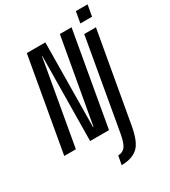

<svg xmlns="http://www.w3.org/2000/svg" viewBox="-263 -861 1064 1202"><g transform="rotate(-30 269.5 -260.0)"><path d="M-31 0H53L161 -612H163L156 0H292.5L411.5 -675H327L218.5 -66H215.5L222 -675H88ZM251.5 229.5Q324 229.5 367 193.8Q410 158 429.5 45.5L543.5 -598.5H459L345 50.5Q332.5 121.5 313.2 143.8Q294 166 263.5 166ZM485.5 -749 471 -668H555.5L570 -749Z"/></g></svg>

Font: Anybody ExtraCondensed
Style: Italic
Weight: 400
Width: 2
Italic angle: -10°
Version: Version 1.113;gftools[0.9.25]